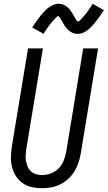

<svg xmlns="http://www.w3.org/2000/svg" viewBox="-20 -992 572 1020"><path d="M204 8Q175 8 148.5 2Q122 -4 100.5 -19Q79 -34 65 -56Q51 -78 44 -104Q37 -130 38 -158Q39 -186 43 -214L129 -735H208L120 -203Q118 -186 116.5 -169.5Q115 -153 118 -137Q121 -121 127 -106.5Q133 -92 144.5 -81.5Q156 -71 171.5 -66.5Q187 -62 204 -62Q227 -62 251 -71Q275 -80 292.5 -98.5Q310 -117 319 -140.5Q328 -164 332 -187L422 -735H501L409 -176Q405 -152 397 -128Q389 -104 375.5 -82Q362 -60 342.5 -42Q323 -24 300 -12.5Q277 -1 252.5 3.5Q228 8 204 8ZM212 -812 151 -846Q163 -864 173.5 -879Q184 -894 193.5 -906Q203 -918 212 -928Q221 -938 234 -948.5Q247 -959 261.5 -965.5Q276 -972 292 -972Q297 -972 302 -971Q307 -970 311 -969Q315 -968 319.5 -966Q324 -964 328 -961.5Q332 -959 335.5 -956Q339 -953 342.5 -950Q346 -947 349 -943.5Q352 -940 354.5 -936Q357 -932 360 -928Q363 -924 365 -920.5Q367 -917 369 -913.5Q371 -910 374 -905Q377 -900 379.5 -895.5Q382 -891 384 -887.5Q386 -884 390 -880Q394 -876 394 -875H391Q391 -876 395.5 -878Q400 -880 403 -882.5Q406 -885 409.5 -888.5Q413 -892 414.5 -894Q416 -896 418 -898Q420 -900 422 -902.5Q424 -905 426.5 -907.5Q429 -910 431 -912.5Q433 -915 435.5 -918Q438 -921 440.5 -924.5Q443 -928 445.5 -931.5Q448 -935 450.5 -938.5Q453 -942 455.5 -946Q458 -950 461 -954Q464 -958 466.5 -962.5Q469 -967 472 -972L532 -938Q520 -920 510 -905.5Q500 -891 490 -878.5Q480 -866 471 -856Q462 -846 449.5 -835.5Q437 -825 422.5 -818.5Q408 -812 392 -812Q387 -812 382 -813Q377 -814 372.5 -815Q368 -816 364 -818Q360 -820 356 -822.5Q352 -825 348.5 -828Q345 -831 341.5 -834Q338 -837 335 -840.5Q332 -844 329 -848Q326 -852 323 -856Q320 -860 318.5 -863.5Q317 -867 315 -870.5Q313 -874 309.5 -879Q306 -884 304 -888.5Q302 -893 299.5 -896.5Q297 -900 293 -904Q289 -908 290 -909H293L288 -907Q284 -904 281 -901.5Q278 -899 274.5 -895.5Q271 -892 269 -890Q267 -888 265 -886Q263 -884 261.5 -881.5Q260 -879 257.5 -876.5Q255 -874 253 -871.5Q251 -869 248.5 -866Q246 -863 243.5 -859.5Q241 -856 238.5 -853Q236 -850 233.5 -846Q231 -842 228 -838Q225 -834 222.5 -830Q220 -826 217 -821.5Q214 -817 212 -812Z"/></svg>

Font: Iosevka Oblique
Style: Regular
Weight: 400
Italic angle: -9°
Monospace: yes
Designer: Belleve Invis
Foundry: Belleve Invis
Version: Version 32.5.0; ttfautohint (v1.8.4)